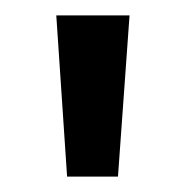

<svg xmlns="http://www.w3.org/2000/svg" viewBox="-20 -613 237 249"><path d="M53 -593H148L133 -384H67Z"/></svg>

Font: Podkova Medium
Style: Regular
Weight: 500
Designer: Ilya Yudin
Foundry: Cyreal (www.cyreal.org)
Version: Version 2.103